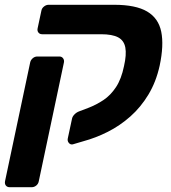

<svg xmlns="http://www.w3.org/2000/svg" viewBox="-40 -591 714 802"><path d="M1 191Q-10 191 -15.5 184Q-21 177 -19 166L86 -330Q88 -340 96.5 -347.5Q105 -355 116 -355H208Q218 -355 223.5 -347.5Q229 -340 227 -330L122 166Q120 177 111.5 184Q103 191 92 191ZM264 12Q254 14 247.5 6Q241 -2 243 -12L261 -96Q263 -105 271.5 -113.5Q280 -122 291 -126L328 -140Q362 -153 392 -173Q422 -193 444.5 -227Q467 -261 478 -315Q489 -363 483.5 -392.5Q478 -422 453.5 -435Q429 -448 382 -448H136Q126 -448 120.5 -455Q115 -462 117 -472L133 -547Q135 -557 144 -564Q153 -571 163 -571H437Q527 -571 574.5 -543Q622 -515 633.5 -458.5Q645 -402 627 -317Q612 -249 580 -196Q548 -143 504.5 -104.5Q461 -66 410.5 -40.5Q360 -15 308 -1Z"/></svg>

Font: Rubik SemiBold
Style: Italic
Weight: 600
Italic angle: -12°
Designer: Hubert and Fischer
Foundry: Hubert and Fischer
Version: Version 2.300;gftools[0.9.30]